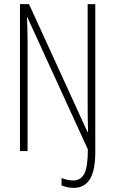

<svg xmlns="http://www.w3.org/2000/svg" viewBox="-20 -734 559 933"><path d="M338 179Q322 179 306 175.5Q290 172 279 167V131Q290 136 306 139.5Q322 143 336 143Q372 143 389.5 110.5Q407 78 407 -8L113 -650H111Q112 -626 113 -599Q114 -572 114 -532V0H77V-714H121L405 -93H408Q407 -125 406.5 -154.5Q406 -184 406 -208V-714H443V5Q443 95 416.5 137Q390 179 338 179Z"/></svg>

Font: Noto Sans Devanagari ExtraCondensed ExtraLight
Style: Regular
Weight: 200
Width: 2
Designer: Jelle Bosma - Monotype Design Team
Foundry: Monotype Imaging Inc.
Version: Version 2.004; ttfautohint (v1.8.4.7-5d5b)